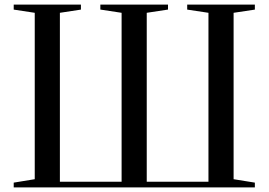

<svg xmlns="http://www.w3.org/2000/svg" viewBox="-20 -820 1175 840"><path d="M40 0V-21L132 -36V-764L40 -778V-800H334V-778L242 -764V-25H512V-764L420 -778H419V-800H715V-778H714L622 -764V-25H892V-764L799 -778V-800H1095V-778L1002 -764V-36L1095 -21V0Z"/></svg>

Font: Prata
Style: Regular
Weight: 400
Designer: Ivan Petrov
Foundry: Cyreal
Version: Version 2.000